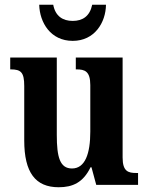

<svg xmlns="http://www.w3.org/2000/svg" viewBox="-20 -778 624 808"><path d="M286 -606C378 -606 425 -683 426 -758H368C358 -710 328 -690 286 -690C244 -690 213 -710 204 -758H145C147 -683 193 -606 286 -606ZM227 10C286 10 330 -10 361 -74H365L385 0H561V-50H554C520 -50 496 -56 496 -115V-536H299V-486H302C336 -486 360 -479 360 -420V-224C360 -131 338 -69 283 -69C232 -69 219 -117 219 -210V-536H23V-486H25C68 -486 82 -474 82 -416V-187C82 -52 129 10 227 10Z"/></svg>

Font: Noto Serif Tamil Condensed
Style: Bold
Weight: 700
Width: 3
Designer: Indian Type Foundry, Tom Grace, and the Monotype Design Team
Foundry: Monotype Imaging Inc.
Version: Version 2.004